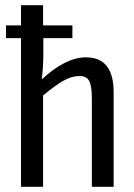

<svg xmlns="http://www.w3.org/2000/svg" viewBox="-20 -720 515 740"><path d="M311 -499Q418 -499 418 -365V0H334V-341Q334 -390 323.5 -408.5Q313 -427 287 -427Q257 -427 225.5 -409.5Q194 -392 146 -352V0H61V-573H3V-622H61V-700H146V-622H259V-573H147V-507Q147 -466 141 -414Q233 -499 311 -499Z"/></svg>

Font: exo2condensed_r
Style: Regular
Weight: 400
Width: 3
Designer: Natanael Gama
Version: Version 1.001;PS 001.001;hotconv 1.0.70;makeotf.lib2.5.58329